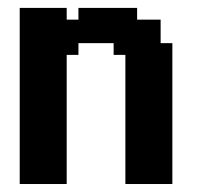

<svg xmlns="http://www.w3.org/2000/svg" viewBox="-20 -461 511 481"><path d="M29.4 -441.2H58.8V-411.8H29.4ZM58.8 -441.2H88.2V-411.8H58.8ZM88.2 -441.2H117.6V-411.8H88.2ZM29.4 -382.4H58.8V-352.9H29.4ZM29.4 -411.8H58.8V-382.4H29.4ZM88.2 -29.4H117.6V0H88.2ZM58.8 -29.4H88.2V0H58.8ZM29.4 -58.8H58.8V-29.4H29.4ZM29.4 -88.2H58.8V-58.8H29.4ZM29.4 -29.4H58.8V0H29.4ZM176.5 -441.2H205.9V-411.8H176.5ZM117.6 -441.2H147.1V-411.8H117.6ZM205.9 -441.2H235.3V-411.8H205.9ZM235.3 -441.2H264.7V-411.8H235.3ZM264.7 -441.2H294.1V-411.8H264.7ZM294.1 -441.2H323.5V-411.8H294.1ZM323.5 -411.8H352.9V-382.4H323.5ZM294.1 -411.8H323.5V-382.4H294.1ZM294.1 -382.4H323.5V-352.9H294.1ZM352.9 -411.8H382.4V-382.4H352.9ZM352.9 -382.4H382.4V-352.9H352.9ZM323.5 -382.4H352.9V-352.9H323.5ZM294.1 -352.9H323.5V-323.5H294.1ZM264.7 -352.9H294.1V-323.5H264.7ZM323.5 -352.9H352.9V-323.5H323.5ZM352.9 -352.9H382.4V-323.5H352.9ZM382.4 -352.9H411.8V-323.5H382.4ZM382.4 -323.5H411.8V-294.1H382.4ZM382.4 -294.1H411.8V-264.7H382.4ZM382.4 -264.7H411.8V-235.3H382.4ZM382.4 -235.3H411.8V-205.9H382.4ZM382.4 -205.9H411.8V-176.5H382.4ZM382.4 -176.5H411.8V-147.1H382.4ZM382.4 -147.1H411.8V-117.6H382.4ZM382.4 -117.6H411.8V-88.2H382.4ZM352.9 -117.6H382.4V-88.2H352.9ZM352.9 -88.2H382.4V-58.8H352.9ZM352.9 -58.8H382.4V-29.4H352.9ZM323.5 -58.8H352.9V-29.4H323.5ZM294.1 -58.8H323.5V-29.4H294.1ZM294.1 -117.6H323.5V-88.2H294.1ZM294.1 -88.2H323.5V-58.8H294.1ZM323.5 -88.2H352.9V-58.8H323.5ZM323.5 -117.6H352.9V-88.2H323.5ZM323.5 -147.1H352.9V-117.6H323.5ZM294.1 -147.1H323.5V-117.6H294.1ZM294.1 -176.5H323.5V-147.1H294.1ZM294.1 -205.9H323.5V-176.5H294.1ZM294.1 -235.3H323.5V-205.9H294.1ZM294.1 -264.7H323.5V-235.3H294.1ZM294.1 -294.1H323.5V-264.7H294.1ZM294.1 -323.5H323.5V-294.1H294.1ZM323.5 -323.5H352.9V-294.1H323.5ZM323.5 -294.1H352.9V-264.7H323.5ZM323.5 -264.7H352.9V-235.3H323.5ZM323.5 -235.3H352.9V-205.9H323.5ZM323.5 -205.9H352.9V-176.5H323.5ZM323.5 -176.5H352.9V-147.1H323.5ZM352.9 -147.1H382.4V-117.6H352.9ZM352.9 -176.5H382.4V-147.1H352.9ZM352.9 -205.9H382.4V-176.5H352.9ZM352.9 -235.3H382.4V-205.9H352.9ZM352.9 -264.7H382.4V-235.3H352.9ZM352.9 -294.1H382.4V-264.7H352.9ZM352.9 -323.5H382.4V-294.1H352.9ZM294.1 -29.4H323.5V0H294.1ZM117.6 -29.4H147.1V0H117.6ZM117.6 -58.8H147.1V-29.4H117.6ZM88.2 -58.8H117.6V-29.4H88.2ZM58.8 -58.8H88.2V-29.4H58.8ZM58.8 -294.1H88.2V-264.7H58.8ZM58.8 -323.5H88.2V-294.1H58.8ZM29.4 -352.9H58.8V-323.5H29.4ZM58.8 -382.4H88.2V-352.9H58.8ZM88.2 -411.8H117.6V-382.4H88.2ZM117.6 -411.8H147.1V-382.4H117.6ZM147.1 -411.8H176.5V-382.4H147.1ZM147.1 -382.4H176.5V-352.9H147.1ZM147.1 -352.9H176.5V-323.5H147.1ZM117.6 -352.9H147.1V-323.5H117.6ZM88.2 -352.9H117.6V-323.5H88.2ZM117.6 -323.5H147.1V-294.1H117.6ZM117.6 -294.1H147.1V-264.7H117.6ZM117.6 -264.7H147.1V-235.3H117.6ZM117.6 -88.2H147.1V-58.8H117.6ZM88.2 -88.2H117.6V-58.8H88.2ZM88.2 -294.1H117.6V-264.7H88.2ZM88.2 -323.5H117.6V-294.1H88.2ZM88.2 -382.4H117.6V-352.9H88.2ZM117.6 -382.4H147.1V-352.9H117.6ZM176.5 -411.8H205.9V-382.4H176.5ZM205.9 -411.8H235.3V-382.4H205.9ZM235.3 -411.8H264.7V-382.4H235.3ZM264.7 -411.8H294.1V-382.4H264.7ZM264.7 -382.4H294.1V-352.9H264.7ZM235.3 -382.4H264.7V-352.9H235.3ZM205.9 -382.4H235.3V-352.9H205.9ZM176.5 -382.4H205.9V-352.9H176.5ZM58.8 -411.8H88.2V-382.4H58.8ZM58.8 -88.2H88.2V-58.8H58.8ZM58.8 -352.9H88.2V-323.5H58.8ZM29.4 -323.5H58.8V-294.1H29.4ZM29.4 -294.1H58.8V-264.7H29.4ZM29.4 -117.6H58.8V-88.2H29.4ZM58.8 -117.6H88.2V-88.2H58.8ZM88.2 -117.6H117.6V-88.2H88.2ZM117.6 -117.6H147.1V-88.2H117.6ZM88.2 -264.7H117.6V-235.3H88.2ZM58.8 -264.7H88.2V-235.3H58.8ZM29.4 -264.7H58.8V-235.3H29.4ZM29.4 -235.3H58.8V-205.9H29.4ZM29.4 -205.9H58.8V-176.5H29.4ZM29.4 -176.5H58.8V-147.1H29.4ZM58.8 -176.5H88.2V-147.1H58.8ZM58.8 -147.1H88.2V-117.6H58.8ZM88.2 -147.1H117.6V-117.6H88.2ZM29.4 -147.1H58.8V-117.6H29.4ZM117.6 -147.1H147.1V-117.6H117.6ZM117.6 -176.5H147.1V-147.1H117.6ZM117.6 -205.9H147.1V-176.5H117.6ZM117.6 -235.3H147.1V-205.9H117.6ZM88.2 -235.3H117.6V-205.9H88.2ZM58.8 -235.3H88.2V-205.9H58.8ZM58.8 -205.9H88.2V-176.5H58.8ZM88.2 -176.5H117.6V-147.1H88.2ZM88.2 -205.9H117.6V-176.5H88.2ZM323.5 -29.4H352.9V0H323.5ZM352.9 -29.4H382.4V0H352.9ZM382.4 -29.4H411.8V0H382.4ZM382.4 -58.8H411.8V-29.4H382.4ZM382.4 -88.2H411.8V-58.8H382.4Z"/></svg>

Font: Jersey 20
Style: Regular
Weight: 400
Designer: Sarah Cadigan-Fried
Version: Version 1.000; ttfautohint (v1.8.4.7-5d5b)